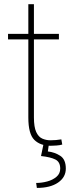

<svg xmlns="http://www.w3.org/2000/svg" viewBox="-20 -691 356 923"><path d="M263.2 -528.3V-501.5H143.1V-126.5Q143.1 -80.1 154.1 -56.4Q165 -32.7 183.3 -24.7Q201.7 -16.6 222.7 -16.6Q237.8 -16.6 249.5 -17.8Q261.2 -19 274.9 -21L279.3 3.9Q268.6 7.3 251.5 8.5Q234.4 9.8 224.1 9.8Q173.8 9.8 145 -18.6Q116.2 -46.9 116.2 -126.5V-501.5H18.6V-528.3H116.2V-670.9H143.1V-528.3ZM189.5 0H215.3L210 37.1Q242.7 40.5 269.5 57.9Q296.4 75.2 296.4 119.6Q296.4 161.1 259 186.8Q221.7 212.4 157.2 212.4L153.8 188.5Q180.2 188.5 206.8 181.4Q233.4 174.3 251.5 158.9Q269.5 143.6 269.5 119.6Q269.5 87.4 246.1 75.7Q222.7 64 177.2 59.1Z"/></svg>

Font: Vazirmatn RD UI Thin
Style: Regular
Weight: 100
Designer: Saber Rastikerdar
Foundry: Saber Rastikerdar
Version: Version 33.003